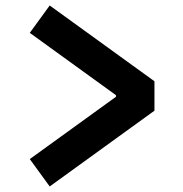

<svg xmlns="http://www.w3.org/2000/svg" viewBox="-20 -683 660 693"><path d="M87.5 -108.8 398.6 -333.7V-339.4L87.5 -564.4L159.4 -663.2L537.5 -389.7V-283.5L159.4 -10Z"/></svg>

Font: Monaspace Neon Var
Style: Regular
Weight: 400
Designer: Riley Cran and the Lettermatic Team
Version: Version 1.000 (Monaspace Neon Var)